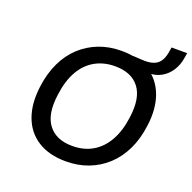

<svg xmlns="http://www.w3.org/2000/svg" viewBox="-144 -977 1127 1129"><g transform="rotate(20 419.0 -412.0)"><path d="M384 9Q279 9 208.5 -35.5Q138 -80 108 -162Q78 -244 93 -355Q104 -439 136 -506Q168 -573 218 -619Q268 -665 332 -689.5Q396 -714 472 -714Q579 -714 648.5 -670Q718 -626 748.5 -544Q779 -462 764 -352Q753 -266 720.5 -199Q688 -132 638 -86Q588 -40 524 -15.5Q460 9 384 9ZM389 -89Q461 -89 515.5 -121Q570 -153 604.5 -214.5Q639 -276 650 -362Q668 -488 619 -552Q570 -616 467 -616Q396 -616 341 -584.5Q286 -553 252 -492.5Q218 -432 207 -344Q189 -218 238 -153.5Q287 -89 389 -89ZM581 -645 545 -709Q569 -708 586 -706.5Q603 -705 619 -705Q659 -705 683 -717Q707 -729 719.5 -753Q732 -777 737 -813L740 -833H838L832 -798Q825 -755 802.5 -720Q780 -685 745 -665Q710 -645 667 -645Z"/></g></svg>

Font: Nunito Sans 7pt SemiBold
Style: Italic
Weight: 600
Italic angle: -9°
Designer: Vernon Adams
Foundry: Vernon Adams
Version: Version 3.101;gftools[0.9.27]